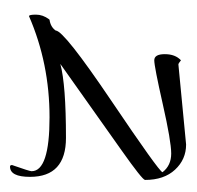

<svg xmlns="http://www.w3.org/2000/svg" viewBox="-24 -282 383 374"><g transform="rotate(90 167.0 -95.5)"><path d="M106 -252 262 -267Q291 -267 311 -245.5Q331 -224 331 -187Q331 -182 273 -141L105 -22Q145 -33 249 -33Q325 -33 325 37Q325 76 305 76Q302 76 302 72Q314 38 314 34Q314 -1 209 -1Q104 -1 12 39Q9 39 9 25.5Q9 12 18 0L19 -1Q33 -3 40 -13Q40 -29 177 -121.5Q314 -214 316 -221Q303 -238 279.5 -238Q256 -238 183 -221.5Q110 -205 98 -205Q86 -205 86 -225.5Q86 -246 98 -257Q104 -252 106 -252Z"/></g></svg>

Font: Qwigley
Style: Regular
Weight: 400
Designer: Robert E. Leuschke
Foundry: Robert E. Leuschke
Version: Version 1.003